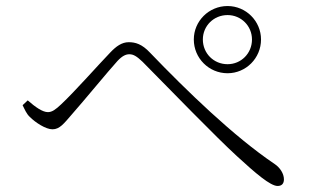

<svg xmlns="http://www.w3.org/2000/svg" viewBox="-20 -695 1040 637"><path d="M735 -452C796 -452 846 -502 846 -564C846 -625 796 -675 735 -675C673 -675 623 -625 623 -564C623 -502 673 -452 735 -452ZM901 -78C915 -78 922 -86 922 -100C922 -119 909 -139 891 -151C756 -242 599 -394 478 -520C451 -549 429 -555 407 -555C384 -555 365 -541 346 -521C311 -485 227 -390 183 -349C165 -332 153 -323 139 -323C121 -323 97 -340 72 -362L55 -346C62 -332 68 -317 79 -307C98 -288 132 -266 154 -266C178 -266 192 -285 218 -315C257 -359 339 -459 370 -493C386 -510 398 -515 409 -515C423 -515 434 -508 453 -490C536 -406 701 -236 766 -177C828 -120 877 -78 901 -78ZM735 -482C689 -482 653 -518 653 -564C653 -609 689 -645 735 -645C780 -645 816 -609 816 -564C816 -518 780 -482 735 -482Z"/></svg>

Font: Source Han Serif TW VF
Style: Regular
Weight: 250
Designer: Ryoko NISHIZUKA 西塚涼子 (kana & ideographs); Frank Grießhammer (Latin, Greek & Cyrillic); Wenlong ZHANG 张文龙 (bopomofo); San
Foundry: Adobe
Version: Version 2.002;hotconv 1.1.0;makeotfexe 2.6.0